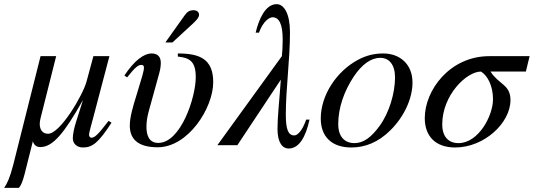

<svg xmlns="http://www.w3.org/2000/svg" viewBox="-53 -698 2566 923"><path d="M469 -117C417 -49 402 -36 386 -36C379 -36 375 -43 375 -51C375 -61 390 -112 394 -128L473 -428H396L363 -306C346 -242 237 -55 178 -55C150 -55 138 -76 138 -103C138 -112 140 -121 142 -130L217 -428H142L11 93C-5 156 -19 185 -33 205H38C60 179 66 131 105 -19C110 -1 122 9 141 9C201 9 256 -58 344 -214H345L312 -110C304 -86 297 -51 297 -34C297 -6 318 11 346 11C391 11 421 -12 483 -108Z M802 -426C860 -420 888 -402 888 -327C888 -229 816 -11 708 -11C663 -11 651 -48 651 -89C651 -112 655 -138 662 -163L712 -344C719 -368 720 -387 720 -396C720 -426 704 -441 676 -441C638 -441 592 -406 545 -335L558 -326C599 -378 613 -386 627 -386C635 -386 639 -382 639 -372C639 -365 636 -351 631 -333L603 -240C586 -185 571 -136 571 -94C571 -34 605 10 705 10C852 10 972 -179 972 -303C972 -416 905 -441 802 -441ZM742 -494H776L864 -575C887 -596 904 -612 904 -627C904 -642 890 -649 879 -649C858 -649 847 -641 836 -626Z M1419 -123C1399 -66 1376 -47 1362 -47C1332 -47 1321 -77 1321 -147C1321 -274 1341 -409 1341 -543C1341 -633 1312 -678 1277 -678C1222 -678 1191 -604 1176 -541H1192C1212 -597 1243 -615 1257 -615C1288 -615 1306 -584 1306 -507C1306 -475 1304 -446 1302 -428L992 0H1088L1297 -315C1290 -213 1281 -138 1281 -78C1281 -11 1306 16 1334 16C1386 16 1417 -41 1435 -123Z M1846 -326C1846 -250 1818 -156 1772 -93C1733 -39 1695 -10 1651 -10C1604 -10 1573 -41 1573 -101C1573 -180 1601 -259 1647 -329C1687 -389 1731 -420 1775 -420C1818 -420 1846 -387 1846 -326ZM1930 -301C1930 -389 1870 -441 1789 -441C1748 -441 1708 -432 1669 -411C1564 -355 1489 -240 1489 -128C1489 -41 1542 11 1636 11C1702 11 1766 -14 1824 -72C1890 -137 1930 -225 1930 -301Z M2317 -221C2317 -141 2247 -10 2151 -10C2104 -10 2073 -40 2073 -100C2073 -241 2190 -354 2259 -354C2291 -335 2317 -285 2317 -221ZM2493 -428H2299C2110 -428 1989 -265 1989 -130C1989 -43 2041 11 2135 11C2275 11 2401 -107 2401 -217C2401 -292 2345 -291 2305 -354H2475Z"/></svg>

Font: XITS
Style: Italic
Weight: 400
Italic angle: -16.33°
Designer: MicroPress Inc., with final additions and corrections provided by Coen Hoffman, Elsevier (retired)
Version: Version 1.302